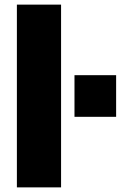

<svg xmlns="http://www.w3.org/2000/svg" viewBox="-20 -810 529 830"><path d="M53 0V-790H244V0ZM302 -305V-485H482V-305Z"/></svg>

Font: BDO Grotesk Black
Style: Regular
Weight: 900
Designer: Deni Anggara
Foundry: Lokal Container
Version: Version 2.000